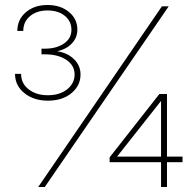

<svg xmlns="http://www.w3.org/2000/svg" viewBox="-20 -753 790 773"><path d="M172.9 -347.7Q116.2 -347.7 78.4 -377.9Q40.5 -408.2 40.5 -455.6H64.9Q64.9 -417 95.5 -393.3Q126 -369.6 172.4 -369.6Q220.7 -369.6 250.5 -393.6Q280.3 -417.5 280.3 -453.1Q280.3 -489.7 247.1 -512Q213.9 -534.2 161.6 -534.2H147V-557.1H161.6Q207 -557.1 237.3 -577.6Q267.6 -598.1 267.6 -632.8Q267.6 -667.5 241 -689.2Q214.4 -710.9 171.4 -710.9Q128.4 -710.9 101.1 -688.2Q73.7 -665.5 73.7 -628.4H49.8Q49.8 -674.3 84 -703.6Q118.2 -732.9 171.4 -732.9Q223.6 -732.9 257.6 -704.8Q291.5 -676.8 291.5 -633.8Q291.5 -602.5 270.3 -579.1Q249 -555.7 211.4 -546.9V-546.4Q253.4 -539.6 278.8 -513.9Q304.2 -488.3 304.2 -453.1Q304.2 -408.2 267.6 -377.9Q231 -347.7 172.9 -347.7ZM133.8 0 631.8 -727.5H659.2L160.2 0ZM421.4 -100.1V-119.6L621.6 -374.5H652.3V-122.6H714.8V-100.1H652.3V0H628.4V-100.1ZM628.4 -122.6V-346.7L451.7 -123V-122.6Z"/></svg>

Font: Inter Display Thin
Style: Regular
Weight: 100
Designer: Rasmus Andersson
Foundry: rsms
Version: Version 4.000;git-a52131595